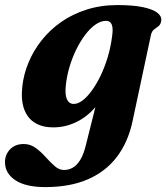

<svg xmlns="http://www.w3.org/2000/svg" viewBox="-69 -500 670 774"><path d="M465.1 -10.4Q447 74 401.6 133.2Q356.3 192.3 284.3 223.3Q212.3 254.2 113.7 254.2Q34.3 254.2 -7.3 226.4Q-48.9 198.5 -48.9 153.6Q-48.9 123.6 -28.6 102.1Q-8.3 80.6 26.9 80.6Q53.3 80.6 74.8 96.4Q96.3 112.1 114.9 132.9Q133.5 153.7 151.4 169.5Q169.4 185.2 188.5 185.2Q208.4 185.2 225.1 175.5Q241.8 165.8 255 143.7Q268.3 121.7 277.2 85L341.4 -171.6L364.4 -157.7Q347.5 -105.3 314.2 -66.7Q280.9 -28.1 237.3 -7.3Q193.7 13.5 144.8 13.5Q102.3 13.5 72.3 -4.6Q42.3 -22.6 28.6 -59.2Q14.9 -95.9 20.9 -151.2Q26.2 -200 45.8 -247.5Q65.4 -295.1 98.5 -337Q131.5 -379 177.1 -411Q222.7 -443 280 -461.3Q337.3 -479.6 405 -479.6Q466.6 -479.6 506.4 -471.3Q546.3 -463.1 564.8 -448.9Q583.4 -434.7 581 -417.2Q579 -401.4 570.2 -394.7Q561.4 -387.9 552.1 -381.1Q542.8 -374.3 539.3 -358.1ZM196.4 -156.4Q193.5 -128.1 197.2 -111.5Q201 -95 209.1 -88Q217.2 -81 227.8 -81Q245.3 -81 264.1 -95.2Q282.9 -109.5 301.4 -135.1Q319.9 -160.7 336.3 -194.4Q352.6 -228.1 364.7 -267.8Q376.7 -307.5 382.3 -349.3Q387.9 -384.2 381.8 -400.1Q375.6 -416 358.9 -416Q337.3 -416 315.6 -400.8Q293.9 -385.6 274.1 -359.2Q254.3 -332.8 237.9 -299.3Q221.6 -265.7 210.8 -229Q200.1 -192.3 196.4 -156.4Z"/></svg>

Font: Fraunces
Style: Italic
Weight: 900
Italic angle: -16°
Version: Version 1.000;[0bf87f6ff]